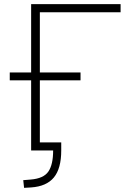

<svg xmlns="http://www.w3.org/2000/svg" viewBox="-20 -725 614 925"><path d="M96 180 92 143 128 140Q190 135 213 101.5Q236 68 236 0H130V-338H27V-376H130V-705H561V-666H172V-376H368V-338H172V-39H275V0Q275 87 239.5 130Q204 173 130 178Z"/></svg>

Font: Mulish ExtraLight
Style: Regular
Weight: 200
Designer: Vernon Adams
Foundry: Vernon Adams
Version: Version 3.603